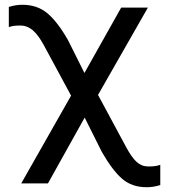

<svg xmlns="http://www.w3.org/2000/svg" viewBox="-20 -552 708 805"><path d="M602 146Q635 146 652 139V224Q623 233 595 233Q533 233 492 197.5Q451 162 407 85L335 -59L181 217H69L278 -151L163 -364Q140 -406 117 -425.5Q94 -445 66 -445Q32 -445 17 -438V-523Q46 -532 74 -532Q136 -532 178.5 -496.5Q221 -461 265 -384L334 -246L488 -520H600L391 -154L509 65Q532 108 553 127Q574 146 602 146Z"/></svg>

Font: Non Bureau
Style: Regular
Weight: 400
Designer: Jona Saucedo
Foundry: Non Foundry
Version: Version 1.000; ttfautohint (v1.8.4)